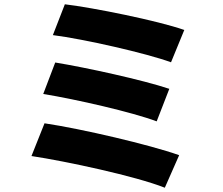

<svg xmlns="http://www.w3.org/2000/svg" viewBox="-20 -818 1040 897"><path d="M283 -798 227 -654C370 -636 665 -569 779 -527L841 -678C715 -722 416 -782 283 -798ZM238 -526 182 -379C335 -354 598 -294 712 -251L771 -403C645 -445 384 -502 238 -526ZM188 -242 127 -89C287 -65 614 5 750 59L817 -93C679 -142 362 -216 188 -242Z"/></svg>

Font: Noto Sans CJK HK Black
Style: Regular
Weight: 900
Designer: Ryoko NISHIZUKA 西塚涼子 (kana, bopomofo & ideographs); Paul D. Hunt (Latin, Greek & Cyrillic); Sandoll Communications 산돌커뮤니
Foundry: Adobe
Version: Version 2.004;hotconv 1.0.118;makeotfexe 2.5.65603